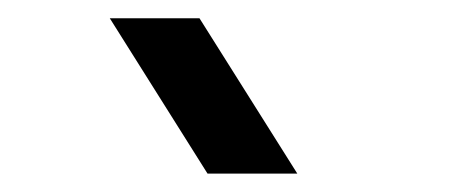

<svg xmlns="http://www.w3.org/2000/svg" viewBox="-20 -750 500 210"><path d="M305.2 -560.1H207L100.1 -730H198.2Z"/></svg>

Font: Laconic
Style: Shadow
Weight: 900
Width: 6
Designer: Robby Woodard
Version: Version 1.000